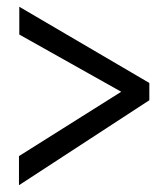

<svg xmlns="http://www.w3.org/2000/svg" viewBox="-20 -591 490 567"><path d="M36 -44V-130L338 -320L37 -489V-571L421 -346V-295Z"/></svg>

Font: Inconsolata SemiCondensed Medium
Style: Regular
Weight: 500
Width: 4
Monospace: yes
Designer: Raph Levien, Cyreal, Brenton Simpson
Foundry: Raph Levien, Cyreal, Google
Version: Version 3.001; ttfautohint (v1.8.2.53-6de2)